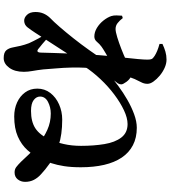

<svg xmlns="http://www.w3.org/2000/svg" viewBox="39 -898 922 1040"><g transform="rotate(90 500.0 -378.0)"><path d="M611 6Q569 6 535 -9.5Q501 -25 480.5 -53Q460 -81 460 -119Q460 -159 483.5 -189.5Q507 -220 545.5 -237Q584 -254 628 -254Q710 -254 767.5 -234.5Q825 -215 863 -188Q901 -161 924 -139Q943 -122 954 -101Q965 -80 965 -53Q965 -30 951.5 -13Q938 4 914 4Q897 4 885 -5Q873 -14 856 -31Q841 -47 816 -73.5Q791 -100 757.5 -127.5Q724 -155 683 -173.5Q642 -192 595 -192Q561 -192 532 -177Q503 -162 503 -134Q503 -114 522 -99.5Q541 -85 581 -85Q639 -85 675 -108.5Q711 -132 735 -185Q750 -219 760 -262Q770 -305 770 -356Q770 -425 760.5 -482.5Q751 -540 725 -574Q699 -608 652 -608Q619 -608 577.5 -588.5Q536 -569 492 -536Q448 -503 408.5 -461Q369 -419 341 -376L346 -474Q358 -488 384.5 -510Q411 -532 446 -558Q481 -584 520 -606.5Q559 -629 598.5 -643.5Q638 -658 672 -658Q726 -658 766.5 -637Q807 -616 833.5 -576.5Q860 -537 873 -481Q886 -425 886 -355Q886 -303 880 -264.5Q874 -226 864 -195.5Q854 -165 841 -138Q823 -99 793.5 -66Q764 -33 719.5 -13.5Q675 6 611 6ZM94 -48Q76 -47 60.5 -63Q45 -79 45 -109Q45 -133 53 -152Q61 -171 76 -187Q97 -207 126 -240.5Q155 -274 187.5 -315Q220 -356 252 -401Q284 -446 311 -488L319 -358Q299 -327 279 -296Q259 -265 239 -234Q219 -203 198.5 -171.5Q178 -140 157 -107Q142 -84 128.5 -66.5Q115 -49 94 -48ZM295 63Q265 63 253 49.5Q241 36 237 14Q233 -8 228 -29Q223 -50 214 -74Q209 -85 202.5 -98Q196 -111 188.5 -125Q181 -139 172 -152Q163 -165 153 -178L162 -198Q170 -189 186 -174.5Q202 -160 217.5 -147Q233 -134 241 -128Q264 -107 265 -139Q266 -165 267 -209Q268 -253 270.5 -305.5Q273 -358 276 -408Q278 -450 282.5 -497Q287 -544 292 -587.5Q297 -631 300 -665Q303 -699 303 -716Q303 -732 299.5 -739Q296 -746 282 -755Q271 -762 255.5 -768.5Q240 -775 218 -781V-797Q239 -807 259.5 -813Q280 -819 303 -819Q325 -819 348 -808.5Q371 -798 390 -782Q409 -766 421.5 -748.5Q434 -731 434 -716Q434 -698 426 -683Q418 -668 408 -646Q399 -625 389 -590Q379 -555 370.5 -515Q362 -475 356 -438.5Q350 -402 347 -379Q345 -343 346 -301.5Q347 -260 350.5 -221Q354 -182 356 -151Q360 -117 364.5 -92.5Q369 -68 369 -46Q369 3 347 33Q325 63 295 63ZM178 -428Q154 -428 131 -442Q108 -456 91 -477.5Q74 -499 67 -520Q63 -533 63.5 -548Q64 -563 65 -578L78 -582Q91 -565 105 -554Q119 -543 137 -543Q152 -543 181.5 -552Q211 -561 244.5 -574Q278 -587 308 -601Q338 -615 354 -623Q367 -630 376.5 -630Q386 -630 393 -627Q410 -620 423.5 -601.5Q437 -583 437 -574Q437 -564 431.5 -555.5Q426 -547 415 -534Q394 -510 374.5 -483.5Q355 -457 336 -429L339 -491Q343 -499 348.5 -513.5Q354 -528 355 -536Q337 -529 312.5 -515Q288 -501 266 -488Q244 -475 233 -467Q218 -456 206.5 -442Q195 -428 178 -428Z"/></g></svg>

Font: Noto Serif JP ExtraBold
Style: Regular
Weight: 800
Designer: Ryoko NISHIZUKA 西塚涼子 (kana & ideographs); Frank Grießhammer (Latin, Greek & Cyrillic); Wenlong ZHANG 张文龙 (bopomofo); San
Foundry: Adobe
Version: Version 2.003-H1;hotconv 1.1.1;makeotfexe 2.6.0